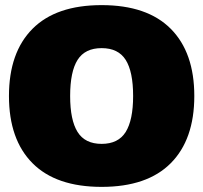

<svg xmlns="http://www.w3.org/2000/svg" viewBox="-20 -715 794 750"><path d="M15 -340Q15 -510 107 -602.5Q199 -695 377 -695Q555 -695 647 -602.5Q739 -510 739 -340Q739 -170 647 -77.5Q555 15 377 15Q199 15 107 -77.5Q15 -170 15 -340ZM500 -340Q500 -435 471 -481Q442 -527 377 -527Q312 -527 283 -481Q254 -435 254 -340Q254 -246 283 -199.5Q312 -153 377 -153Q442 -153 471 -199.5Q500 -246 500 -340Z"/></svg>

Font: Mitr
Style: Bold
Weight: 700
Designer: Thanarat Vachiruckul
Foundry: Cadson Demak
Version: Version 1.002